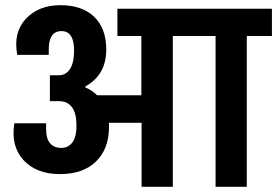

<svg xmlns="http://www.w3.org/2000/svg" viewBox="-20 -714 1060 734"><path d="M923.5 -576.5V0H804.1V-576.5H640.7V0H521.3V-244.6H396.6V-227.6Q396.6 -144.7 346.9 -96.4Q297.1 -48.2 208.1 -48.4Q119 -48.7 69.9 -101.9Q20.9 -155.1 34.8 -242.8H156.4V-218.1Q156.4 -184.2 171.4 -166.4Q186.4 -148.6 213.9 -148.6Q241.5 -148.6 257 -169.9Q272.4 -191.1 272.4 -234.1Q272.4 -327.5 203.7 -327.5H170.7V-426.2H204.6Q231.5 -426.2 247.4 -450Q263.2 -473.9 263.2 -521.3Q263.2 -595.1 214.8 -595.1Q166.4 -595.1 166.4 -524.8V-504.3H46Q30 -589.1 78.2 -641.4Q126.4 -693.7 209.8 -694.2Q293.2 -694.6 339.7 -650.1Q386.2 -605.6 386.2 -524.8Q386.2 -427.5 306.3 -383.6V-379.7Q331.9 -369.2 351.4 -349.7H520.4V-576.5H428.8V-680.7H1019.5V-576.5Z"/></svg>

Font: Puralecka Narrow
Style: Bold
Weight: 700
Designer: Hector Gatti, Marcela Romero, Pablo Cosgaya and Nicolas Silva
Version: Version 1.004;PS 001.004;hotconv 1.0.70;makeotf.lib2.5.58329